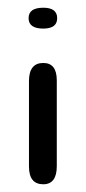

<svg xmlns="http://www.w3.org/2000/svg" viewBox="-20 -473 223 497"><path d="M92 -399Q54 -399 54 -426Q54 -453 92 -453Q128 -453 128 -426Q128 -399 92 -399ZM92 4Q55 4 55 -42V-263Q55 -310 92 -310Q127 -310 127 -265V-43Q127 4 92 4Z"/></svg>

Font: Cute Font
Style: Regular
Weight: 400
Designer: TypoDesign Lab.inc.
Foundry: TypoDesign Lab.inc.
Version: Version 1.00